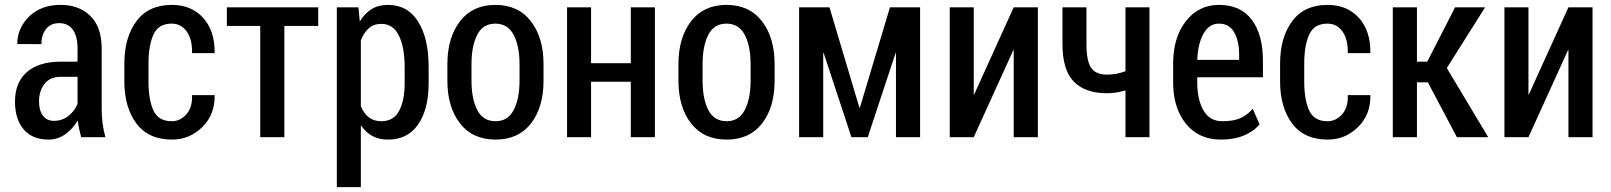

<svg xmlns="http://www.w3.org/2000/svg" viewBox="-20 -558 6555 781"><path d="M310.1 0Q305.2 -18.1 301.8 -34.4Q298.3 -50.8 296.9 -66.4L295.9 -66.9Q275.4 -33.2 245.1 -11.7Q214.8 9.8 177.2 9.8Q111.8 9.8 76.4 -31.5Q41 -72.8 41 -145Q41 -222.2 89.1 -264.6Q137.2 -307.1 227.5 -307.1H295.4V-361.3Q295.4 -410.6 276.1 -437.3Q256.8 -463.9 220.2 -463.9Q186.5 -463.9 167.5 -440.2Q148.4 -416.5 148.4 -378.4L50.3 -378.9Q50.3 -443.8 98.6 -491Q147 -538.1 226.6 -538.1Q302.2 -538.1 347.9 -492.9Q393.6 -447.8 393.6 -360.4V-115.2Q393.6 -85 397.2 -56.9Q400.9 -28.8 408.7 0ZM199.7 -66.4Q231.9 -66.4 257.3 -85.7Q282.7 -105 295.4 -135.3V-245.6H226.1Q183.6 -245.6 161.1 -216.8Q138.7 -188 138.7 -145.5Q138.7 -109.4 154.3 -87.9Q169.9 -66.4 199.7 -66.4Z M678.2 -64.9Q713.4 -64.9 738.3 -93.3Q763.2 -121.6 761.2 -170.9H853Q855 -92.8 803.2 -41.5Q751.5 9.8 679.7 9.8Q583.5 9.8 534.7 -55.9Q485.8 -121.6 485.8 -227.1V-299.8Q485.8 -405.3 534.9 -471.7Q584 -538.1 679.2 -538.1Q758.8 -538.1 806.6 -485.1Q854.5 -432.1 853 -341.8H761.2Q762.7 -396.5 740 -429.2Q717.3 -461.9 678.2 -461.9Q624.5 -461.9 604.2 -417.2Q584 -372.6 584 -299.8V-227.1Q584 -152.8 604 -108.9Q624 -64.9 678.2 -64.9Z M1274.4 -452.6H1136.7V0H1038.6V-452.6H902.8V-528.3H1274.4Z M1723.6 -220.2Q1723.6 -113.8 1680.9 -52Q1638.2 9.8 1558.6 9.8Q1522 9.8 1495.1 -4.6Q1468.3 -19 1449.2 -46.9L1447.8 -46.4V203.1H1350.1V-528.3H1438L1443.4 -472.2L1444.3 -471.7Q1463.9 -503.9 1491.7 -521Q1519.5 -538.1 1558.1 -538.1Q1638.2 -538.1 1680.9 -470Q1723.6 -401.9 1723.6 -285.2ZM1626 -285.2Q1626 -364.7 1602.8 -412.8Q1579.6 -460.9 1530.8 -460.9Q1500.5 -460.9 1480.5 -443.4Q1460.4 -425.8 1447.8 -394V-126Q1460 -96.2 1480.2 -80.6Q1500.5 -64.9 1531.7 -64.9Q1580.6 -64.9 1603.3 -106.9Q1626 -148.9 1626 -220.2Z M1799.8 -297.4Q1799.8 -404.8 1851.1 -471.4Q1902.3 -538.1 1995.1 -538.1Q2088.4 -538.1 2139.6 -471.4Q2190.9 -404.8 2190.9 -297.4V-230Q2190.9 -121.6 2139.9 -55.9Q2088.9 9.8 1996.1 9.8Q1902.3 9.8 1851.1 -56.2Q1799.8 -122.1 1799.8 -230ZM1897.9 -230Q1897.9 -155.8 1921.4 -110.4Q1944.8 -64.9 1996.1 -64.9Q2045.9 -64.9 2069.6 -110.6Q2093.3 -156.2 2093.3 -230V-297.4Q2093.3 -370.6 2069.3 -416.3Q2045.4 -461.9 1995.1 -461.9Q1944.3 -461.9 1921.1 -416.3Q1897.9 -370.6 1897.9 -297.4Z M2644 0H2545.9V-225.6H2384.3V0H2286.6V-528.3H2384.3V-300.8H2545.9V-528.3H2644Z M2739.7 -297.4Q2739.7 -404.8 2791 -471.4Q2842.3 -538.1 2935.1 -538.1Q3028.3 -538.1 3079.6 -471.4Q3130.9 -404.8 3130.9 -297.4V-230Q3130.9 -121.6 3079.8 -55.9Q3028.8 9.8 2936 9.8Q2842.3 9.8 2791 -56.2Q2739.7 -122.1 2739.7 -230ZM2837.9 -230Q2837.9 -155.8 2861.3 -110.4Q2884.8 -64.9 2936 -64.9Q2985.8 -64.9 3009.5 -110.6Q3033.2 -156.2 3033.2 -230V-297.4Q3033.2 -370.6 3009.3 -416.3Q2985.4 -461.9 2935.1 -461.9Q2884.3 -461.9 2861.1 -416.3Q2837.9 -370.6 2837.9 -297.4Z M3476.1 -119.1H3477.5L3600.1 -528.3H3722.7V0H3624.5V-342.3H3623L3509.8 0H3443.4L3330.1 -343.3H3328.6V0H3230.5V-528.3H3354Z M4103.5 -528.3H4201.7V0H4103.5V-354L4102.1 -354.5L3940.9 0H3843.3V-528.3H3940.9V-173.8L3942.4 -173.3Z M4655.8 0H4558.1V-190.4Q4539.1 -184.6 4520.3 -181.6Q4501.5 -178.7 4482.9 -178.7Q4394 -178.7 4347.9 -226.1Q4301.8 -273.4 4301.8 -378.9V-528.3H4399.4V-378.9Q4399.4 -309.1 4418.7 -281.7Q4438 -254.4 4482.9 -254.4Q4502.4 -254.4 4520.3 -257.8Q4538.1 -261.2 4558.1 -268.1V-528.3H4655.8Z M4945.8 9.8Q4856.4 9.8 4804.2 -54.4Q4752 -118.7 4752 -222.7V-299.8Q4752 -405.3 4803.7 -471.7Q4855.5 -538.1 4938.5 -538.1Q5026.4 -538.1 5071.8 -477.8Q5117.2 -417.5 5117.2 -312V-243.7H4850.1V-222.7Q4850.1 -152.3 4875.5 -108.6Q4900.9 -64.9 4952.1 -64.9Q4999 -64.9 5027.1 -78.1Q5055.2 -91.3 5075.7 -115.7L5103.5 -52.2Q5079.6 -23.4 5039.8 -6.8Q5000 9.8 4945.8 9.8ZM4938.5 -461.9Q4898.4 -461.9 4875.5 -420.9Q4852.5 -379.9 4850.1 -314.5H5020.5V-334.5Q5020.5 -391.6 5000.2 -426.8Q4980 -461.9 4938.5 -461.9Z M5379.4 -64.9Q5414.6 -64.9 5439.5 -93.3Q5464.4 -121.6 5462.4 -170.9H5554.2Q5556.2 -92.8 5504.4 -41.5Q5452.6 9.8 5380.9 9.8Q5284.7 9.8 5235.8 -55.9Q5187 -121.6 5187 -227.1V-299.8Q5187 -405.3 5236.1 -471.7Q5285.2 -538.1 5380.4 -538.1Q5460 -538.1 5507.8 -485.1Q5555.7 -432.1 5554.2 -341.8H5462.4Q5463.9 -396.5 5441.2 -429.2Q5418.5 -461.9 5379.4 -461.9Q5325.7 -461.9 5305.4 -417.2Q5285.2 -372.6 5285.2 -299.8V-227.1Q5285.2 -152.8 5305.2 -108.9Q5325.2 -64.9 5379.4 -64.9Z M5788.1 -223.1H5743.7V0H5645.5V-528.3H5743.7V-307.1H5785.6L5898.9 -528.3H6021L5865.2 -281.2L6033.7 0H5906.2Z M6359.9 -528.3H6458V0H6359.9V-354L6358.4 -354.5L6197.3 0H6099.6V-528.3H6197.3V-173.8L6198.7 -173.3Z"/></svg>

Font: Franco
Style: Regular
Weight: 400
Designer: Google
Version: Version 1.200311; 2013